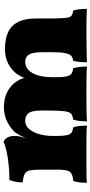

<svg xmlns="http://www.w3.org/2000/svg" viewBox="266 -773 510 1082"><g transform="rotate(-90 521.0 -232.0)"><path d="M32 3Q32 -18 34 -38Q36 -58 42 -74Q83 -77 94.5 -94.5Q106 -112 106 -162V-255Q106 -296 102 -317Q98 -338 83 -347Q68 -356 34 -359Q34 -377 37 -396Q40 -415 48 -434Q90 -434 131 -438Q172 -442 207 -449.5Q242 -457 262 -467Q276 -463 286 -447Q296 -431 296 -403Q296 -384 290 -363.5Q284 -343 270 -296H265Q286 -349 298.5 -373Q311 -397 323 -409Q348 -434 383 -449.5Q418 -465 458 -465Q509 -465 547 -444.5Q585 -424 606 -389Q623 -362 623 -337H617Q638 -391 664 -413Q687 -435 717.5 -447Q748 -459 785 -459Q843 -459 881 -441Q919 -423 938.5 -384.5Q958 -346 958 -283V-210Q958 -150 960.5 -122Q963 -94 972 -85.5Q981 -77 1002 -75Q1008 -58 1010 -38Q1012 -18 1012 3Q985 1 948 0.5Q911 0 872 0Q846 0 815.5 0.5Q785 1 757 1.5Q729 2 711 3Q711 -22 713 -39Q715 -56 719 -75Q736 -76 747 -85.5Q758 -95 763 -122Q768 -149 768 -200V-245Q768 -304 754 -324.5Q740 -345 716 -345Q687 -345 667 -326Q647 -307 637 -272Q627 -237 627 -190V-168Q627 -117 636.5 -97Q646 -77 677 -75Q682 -61 684.5 -39.5Q687 -18 687 3Q664 1 621 0.5Q578 0 535 0Q492 0 448.5 0.5Q405 1 378 3Q378 -18 380.5 -39Q383 -60 388 -75Q409 -77 420 -85.5Q431 -94 435 -122.5Q439 -151 439 -210V-256Q439 -306 425 -325.5Q411 -345 380 -345Q355 -345 336 -324Q317 -303 306.5 -267.5Q296 -232 296 -190V-168Q296 -113 305 -95Q314 -77 344 -75Q350 -59 352 -38.5Q354 -18 354 3Q339 1 309 0.5Q279 0 246.5 0Q214 0 189 0Q164 0 132.5 0Q101 0 73.5 0.5Q46 1 32 3Z"/></g></svg>

Font: Vollkorn Black
Style: Regular
Weight: 900
Designer: Friedrich Althausen
Foundry: Friedrich Althausen
Version: Version 5.000